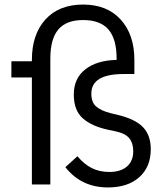

<svg xmlns="http://www.w3.org/2000/svg" viewBox="-20 -810 712 843"><path d="M267 -76 320 -124Q349 -89 383 -72Q417 -55 460 -55Q510 -55 537.5 -79Q565 -103 565 -146Q565 -181 548 -202.5Q531 -224 489 -233L456 -240Q384 -255 344 -290Q304 -325 304 -395Q304 -466 354.5 -505.5Q405 -545 492 -547V-553Q492 -639 456 -680.5Q420 -722 345 -722Q271 -722 236 -680.5Q201 -639 201 -553V0H120V-470H30V-541H120V-547Q120 -659 179.5 -724.5Q239 -790 345 -790Q450 -790 510 -724Q570 -658 570 -547V-485H523Q381 -485 381 -399Q381 -361 402 -342.5Q423 -324 466 -313L499 -305Q574 -287 608 -251.5Q642 -216 642 -155Q642 -77 591.5 -32Q541 13 454 13Q337 13 267 -76Z"/></svg>

Font: IBM Plex Sans JP
Style: Regular
Weight: 400
Designer: Mike Abbink; Paul van der Laan; Pieter van Rosmalen; Wujin Sim; Yejin Wi; Jinhee Kim; Boomi Park; Yona Kim; Kichan Ma
Foundry: Sandoll Inc.
Version: Version 1.001